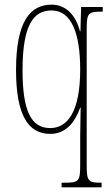

<svg xmlns="http://www.w3.org/2000/svg" viewBox="-20 -566 479 826"><path d="M245 240H417V220H416C359 220 353 214 353 144V-440C353 -510 359 -516 419 -516H422V-536H329L326 -431H324C307 -499 265 -546 202 -546C113 -546 49 -479 49 -265C49 -69 102 10 196 10C261 10 301 -36 325 -103H327C327 -82 325 -19 325 26V144C325 214 319 220 258 220H245ZM196 -15C112 -15 77 -92 77 -264C77 -459 124 -521 202 -521C289 -521 325 -419 325 -267C325 -88 272 -15 196 -15Z"/></svg>

Font: Noto Serif ExtraCondensed Thin
Style: Regular
Weight: 100
Width: 2
Designer: Monotype Design Team
Foundry: Monotype Imaging Inc.
Version: Version 2.013